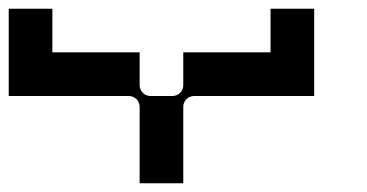

<svg xmlns="http://www.w3.org/2000/svg" viewBox="-20 -420 840 440"><path d="M600 -400V-300H400V-225C400 -211 389 -200 375 -200H325C311 -200 300 -211 300 -225V-300H100V-400H0V-200H275C289 -200 300 -189 300 -175V0H400V-175C400 -189 411 -200 425 -200H700V-400Z"/></svg>

Font: Broadcast
Style: Regular
Weight: 400
Designer: Mıchael Chrıstophersson
Foundry: Aeriform
Version: Version 1.000;PS 001.000;hotconv 1.0.88;makeotf.lib2.5.64775